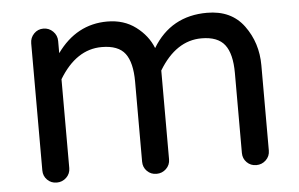

<svg xmlns="http://www.w3.org/2000/svg" viewBox="-43 -581 1005 646"><g transform="rotate(-5 459.5 -257.5)"><path d="M677 -520Q759 -520 801.5 -462Q844 -404 844 -328V-40Q844 -21 830.5 -8Q817 5 798 5Q779 5 766 -8Q753 -21 753 -40V-310Q753 -375 729.5 -405.5Q706 -436 651 -436Q565 -436 507 -340V-40Q507 -21 493.5 -8Q480 5 461 5Q442 5 429 -8Q416 -21 416 -40V-310Q416 -375 393 -405.5Q370 -436 314 -436Q228 -436 170 -340V-40Q170 -21 156.5 -8Q143 5 124 5Q105 5 92 -8Q79 -21 79 -40V-469Q79 -488 92 -501.5Q105 -515 124 -515Q143 -515 156.5 -501.5Q170 -488 170 -469V-428Q236 -520 340 -520Q396 -520 436 -490Q476 -460 493 -417Q555 -520 677 -520Z"/></g></svg>

Font: Varela Round
Style: Regular
Weight: 400
Designer: Joe Prince
Foundry: Joe Prince
Version: Version 1.000